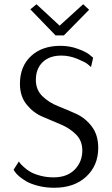

<svg xmlns="http://www.w3.org/2000/svg" viewBox="-20 -875 530 905"><path d="M242 -708 123 -831 152 -855 261 -754 372 -855 400 -829 281 -708ZM419 -603 409 -559Q403 -565 391.5 -574Q380 -583 343.5 -598Q307 -613 269 -613Q213 -613 181 -582Q149 -551 149 -498Q149 -452 179.5 -422Q210 -392 253 -375Q296 -358 339 -338.5Q382 -319 412.5 -279Q443 -239 443 -178Q443 -95 386.5 -42.5Q330 10 236 10Q195 10 160 1Q125 -8 104.5 -20Q84 -32 69.5 -44.5Q55 -57 50 -66L44 -75L69 -114Q71 -111 74.5 -106Q78 -101 92 -88Q106 -75 123 -65Q140 -55 169.5 -47Q199 -39 233 -39Q296 -39 332 -75.5Q368 -112 368 -166Q368 -212 337.5 -242Q307 -272 264 -289.5Q221 -307 178 -326Q135 -345 104.5 -383.5Q74 -422 74 -480Q74 -562 126 -610.5Q178 -659 265 -659Q308 -659 346.5 -645Q385 -631 402 -617Z"/></svg>

Font: Arsenal
Style: Regular
Weight: 400
Designer: Andrij Shevchenko
Foundry: Stairsfor.com
Version: Version 1.000